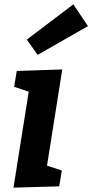

<svg xmlns="http://www.w3.org/2000/svg" viewBox="-20 -857 424 882"><path d="M57 -531 266 -538 196 -96 264 -74 252 -1 42 5 112 -436 45 -458ZM384 -737 153 -605 103 -675 317 -837Z"/></svg>

Font: Bitter Pro
Style: Bold Italic
Weight: 700
Italic angle: -9°
Designer: Sol Matas, and Bitter project Authors
Foundry: Sol Matas
Version: Version 1.010